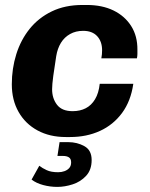

<svg xmlns="http://www.w3.org/2000/svg" viewBox="-20 -541 602 772"><path d="M244.5 10Q180 10 131 -16.5Q82 -43 54.8 -90.8Q27.5 -138.5 27.5 -202Q27.5 -265.5 45.5 -323Q63.5 -380.5 99.2 -425Q135 -469.5 188.2 -495.2Q241.5 -521 311.5 -521H329Q391 -521 436.5 -498.8Q482 -476.5 507.5 -436.2Q533 -396 532.5 -341Q532.5 -333 532.5 -324.2Q532.5 -315.5 530.5 -306.5H387.5Q389 -314.5 389.8 -322.8Q390.5 -331 390.5 -339Q390.5 -374 370.8 -395.5Q351 -417 314.5 -417Q284.5 -417 261.8 -404.2Q239 -391.5 225 -368.8Q211 -346 206 -315Q199 -271 194.2 -235.8Q189.5 -200.5 189.5 -182Q189.5 -145.5 209.2 -119.8Q229 -94 272 -94Q302 -94 324.8 -105.8Q347.5 -117.5 362.2 -142Q377 -166.5 381 -204H516Q506 -134.5 470.8 -86.8Q435.5 -39 381.8 -14.5Q328 10 262 10ZM210.5 210.5Q181.5 210.5 153.5 203Q125.5 195.5 107 181L138 125.5Q150 135 167.8 143.2Q185.5 151.5 214 151.5Q227.5 151.5 239.2 147.2Q251 143 258.5 134.5Q266 126 266 112Q266 97.5 257.2 91.8Q248.5 86 233 86H211L219.5 30.5H254Q290.5 30.5 319.5 46.8Q348.5 63 348.5 102.5Q348.5 142 326.2 166Q304 190 272.2 200.2Q240.5 210.5 210.5 210.5Z"/></svg>

Font: Chivo Medium
Style: Italic
Weight: 500
Italic angle: -8.05°
Designer: Hector Gatti
Foundry: Omnibus-Type
Version: Version 2.002